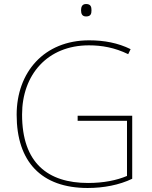

<svg xmlns="http://www.w3.org/2000/svg" viewBox="-20 -927 760 957"><path d="M409 -907C389 -907 384 -892 384 -876C384 -859 389 -845 409 -845C433 -845 436 -859 436 -876C436 -892 433 -907 409 -907ZM367 -350V-325H613V-50C561 -28 496 -15 419 -15C219 -15 90 -114 90 -356C90 -554 216 -701 423 -701C487 -701 551 -690 619 -657L631 -682C568 -713 500 -726 424 -726C199 -726 63 -566 63 -355C63 -121 186 10 417 10C496 10 575 -5 639 -36V-350Z"/></svg>

Font: Noto Kufi Arabic Thin
Style: Regular
Weight: 100
Designer: Monotype Design Team, David Williams, Khaled Hosny
Foundry: Google LLC
Version: Version 2.109